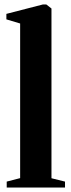

<svg xmlns="http://www.w3.org/2000/svg" viewBox="-20 -838 316 858"><path d="M70 -42V-733L8.5 -751.5V-776L171.5 -818H187L210 -800V-41.5L270.5 -26.5V0H10V-26.5Z"/></svg>

Font: Merriweather 120pt
Style: Bold
Weight: 700
Designer: Eben Sorkin
Foundry: Eben Sorkin
Version: Version 2.100